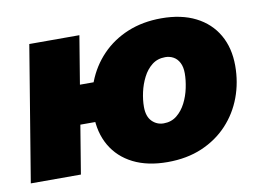

<svg xmlns="http://www.w3.org/2000/svg" viewBox="-64 -634 1006 739"><g transform="rotate(-10 439.0 -264.5)"><path d="M2 0 89.4 -529.3H285.2L197.8 0ZM171.4 -189.5 196.8 -341.3H353.5L328.6 -189.5ZM535.6 10.7Q457.5 10.7 401.6 -17.3Q345.7 -45.4 315.9 -96.9Q286.1 -148.4 286.1 -218.3Q286.1 -285.6 308.6 -343.8Q331.1 -401.9 373.3 -445.8Q415.5 -489.7 474.6 -514.2Q533.7 -538.6 606.4 -538.6Q684.6 -538.6 740.2 -510.5Q795.9 -482.4 825.7 -430.9Q855.5 -379.4 855.5 -309.6Q855.5 -244.6 834 -186.8Q812.5 -128.9 771 -84.5Q729.5 -40 670.2 -14.6Q610.8 10.7 535.6 10.7ZM546.4 -138.7Q576.2 -138.7 597.7 -156Q619.1 -173.3 632.8 -200.2Q646.5 -227.1 652.8 -257.6Q659.2 -288.1 659.2 -314.5Q659.2 -339.4 650.6 -356Q642.1 -372.6 627.7 -380.6Q613.3 -388.7 595.7 -388.7Q565.4 -388.7 543.9 -371.8Q522.5 -355 508.8 -328.1Q495.1 -301.3 488.5 -271.2Q481.9 -241.2 481.9 -214.4Q481.9 -176.8 500.7 -157.7Q519.5 -138.7 546.4 -138.7Z"/></g></svg>

Font: Inter 24pt Black
Style: Italic
Weight: 900
Italic angle: -9.3988°
Designer: Rasmus Andersson
Foundry: rsms
Version: Version 4.001;git-66647c0bb